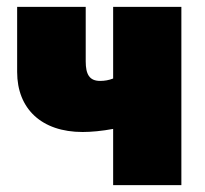

<svg xmlns="http://www.w3.org/2000/svg" viewBox="-20 -540 597 560"><path d="M310 0H509V-520H310V-311C297 -306 285 -304 272 -304C241 -304 230 -323 230 -361V-520H30V-330C30 -223 101 -155 221 -155C246 -155 278 -158 310 -164Z"/></svg>

Font: Fixel Text Black
Style: Regular
Weight: 900
Width: 4
Designer: AlfaBravo + MacPaw
Foundry: Kyrylo Tkachov, Marchela Mozhyna, Serhii Makarenko, Maria Weinstein, Zakhar Kryvoshyya
Version: Version 1.211